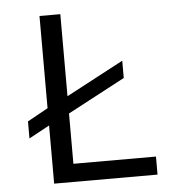

<svg xmlns="http://www.w3.org/2000/svg" viewBox="-49 -707 699 753"><g transform="rotate(-5 300.0 -330.0)"><path d="M134 -229 53 -185V-252L134 -297V-660H216V-337L442 -457V-389L216 -269V-71H541V0H134Z"/></g></svg>

Font: Office Code Pro
Style: Regular
Weight: 400
Designer: Nathan Rutzky & Paul D. Hunt
Foundry: Adobe Systems Incorporated
Version: Version 1.004